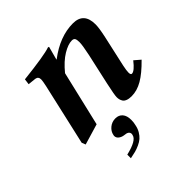

<svg xmlns="http://www.w3.org/2000/svg" viewBox="-181 -582 940 940"><g transform="rotate(-45 289.5 -111.5)"><path d="M279.8 -375Q370.1 -443.8 460.9 -443.8Q536.1 -443.8 536.1 -361.8Q536.1 -336.9 524.9 -285.2L488.8 -123Q482.9 -94.7 482.9 -81.1Q482.9 -64.9 491.2 -64.9Q509.3 -64.9 542 -106.9L573.2 -80.1Q525.9 -31.7 488 -9.8Q450.2 12.2 412.1 12.2Q394 12.2 381.8 7.3Q369.6 2.4 364.7 -6.1Q359.9 -14.6 358.4 -21.5Q356.9 -28.3 356.9 -37.1Q356.9 -52.2 371.1 -117.2L407.2 -279.8Q418.9 -335 418.9 -356Q418.9 -373 414.6 -380.6Q410.2 -388.2 397.9 -388.2Q371.6 -388.2 335.2 -366.2Q298.8 -344.2 261.2 -298.3L193.8 -12.2L85.9 20L78.1 0L150.9 -319.8Q157.2 -348.6 157.2 -359.4Q157.2 -378.9 139.2 -381.8L97.2 -386.2L101.1 -416Q251.5 -432.6 291 -446.8Q296.9 -446.8 296.9 -443.8L278.8 -376ZM278.8 32.2Q302.2 32.2 315.7 47.9Q329.1 63.5 329.1 92.8Q329.1 109.9 325.2 125Q321.3 145.5 312 161.1Q302.7 176.8 291.3 186.8Q279.8 196.8 263.2 204.3Q246.6 211.9 231.2 216.1Q215.8 220.2 194.8 224.1V199.2Q275.4 180.2 280.8 149.9Q282.2 145.5 282.2 143.1Q282.2 123 252 121.1Q237.3 119.6 225.6 111.1Q213.9 102.5 213.9 88.9Q213.9 85 214.8 83Q218.8 62 236.8 47.1Q254.9 32.2 278.8 32.2Z"/></g></svg>

Font: Linux Libertine G
Style: Bold Italic
Weight: 700
Italic angle: -11.5°
Designer: Philipp H. Poll
Foundry: Philipp H. Poll
Version: Version 4.1.0